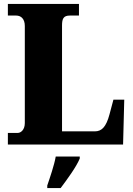

<svg xmlns="http://www.w3.org/2000/svg" viewBox="-20 -734 676 975"><path d="M20 0H605L611 -228H556L536 -153C519 -89 496 -67 462 -67H295V-604C295 -639 302 -655 335 -655H381V-714H20V-655H62C86 -655 106 -639 106 -602V-109C106 -75 86 -59 70 -59H20ZM220 208V221H288C321 177 368 113 385 71V61H263C256 103 233 170 220 208Z"/></svg>

Font: Noto Serif Devanagari SemiCondensed Black
Style: Regular
Weight: 900
Width: 4
Designer: Universal Thirst, Indian Type Foundry and the Monotype Design Team
Foundry: Monotype Imaging Inc.
Version: Version 2.004